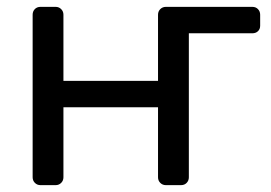

<svg xmlns="http://www.w3.org/2000/svg" viewBox="-20 -540 790 560"><path d="M75.2 -22.9V-497.1Q75.2 -506.8 81.5 -513.4Q87.9 -520 98.1 -520H142.1Q151.9 -520 158.4 -513.4Q165 -506.8 165 -497.1V-304.2H440.9V-497.1Q440.9 -506.8 447.5 -513.4Q454.1 -520 463.9 -520H715.8Q726.1 -520 732.4 -513.4Q738.8 -506.8 738.8 -497.1V-464.8Q738.8 -455.1 732.4 -449Q726.1 -442.9 715.8 -442.9H530.8V-22.9Q530.8 -13.2 524.4 -6.6Q518.1 0 507.8 0H463.9Q454.1 0 447.5 -6.6Q440.9 -13.2 440.9 -22.9V-227.1H165V-22.9Q165 -13.2 158.4 -6.6Q151.9 0 142.1 0H98.1Q88.4 0 81.8 -6.6Q75.2 -13.2 75.2 -22.9Z"/></svg>

Font: Rubik AZ
Style: Regular
Weight: 400
Designer: Hubert and Fischer
Foundry: Hubert & Fischer
Version: Version 2.000